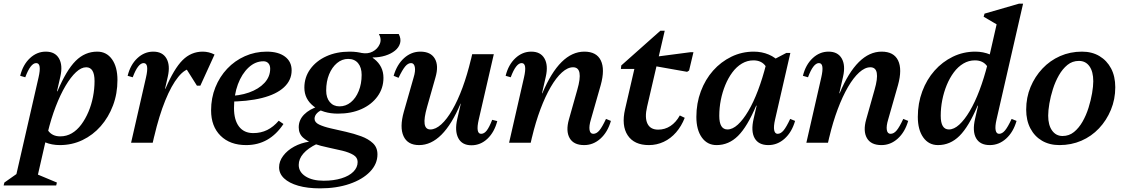

<svg xmlns="http://www.w3.org/2000/svg" viewBox="-88 -785 6187 1056"><path d="M-68 235 -64 219 47 141 -4 200 124 -359Q133 -398 130 -418Q127 -438 111 -438Q80 -438 51 -360L23 -368Q38 -429 76.5 -465Q115 -501 164 -501Q215 -501 236.5 -463.5Q258 -426 244 -364L115 200L91 163L225 219L221 235ZM241 13Q197 13 159.5 -2.5Q122 -18 97 -48L154 -163Q154 -99 176.5 -67Q199 -35 243 -35Q278 -35 307 -52Q336 -69 359 -100Q382 -131 398.5 -170Q415 -209 423.5 -252.5Q432 -296 432 -339Q432 -415 386 -415Q359 -415 330 -388Q301 -361 272.5 -313Q244 -265 218.5 -199Q193 -133 174 -54L124 -66L156 -283H228Q277 -399 328 -450Q379 -501 447 -501Q498 -501 528 -459Q558 -417 558 -345Q558 -270 533.5 -205Q509 -140 466 -91Q423 -42 365.5 -14.5Q308 13 241 13Z M710 -34 759 -297H822Q869 -407 916 -454Q963 -501 1027 -501Q1061 -501 1092 -485L1014 -314H995L918 -436H966V-408Q930 -408 892.5 -362Q855 -316 821 -232.5Q787 -149 760 -34ZM633 0 715 -359Q724 -398 721 -418Q718 -438 702 -438Q671 -438 642 -360L614 -368Q629 -429 667.5 -465Q706 -501 755 -501Q806 -501 827.5 -463.5Q849 -426 835 -364L752 0Z M1266 13Q1177 13 1125 -38.5Q1073 -90 1073 -178Q1073 -246 1096.5 -304.5Q1120 -363 1161.5 -407Q1203 -451 1259 -476Q1315 -501 1379 -501Q1443 -501 1479.5 -473.5Q1516 -446 1516 -398Q1516 -344 1474 -305Q1432 -266 1352.5 -246Q1273 -226 1160 -226V-257Q1227 -257 1281 -276Q1335 -295 1366.5 -329Q1398 -363 1398 -407Q1398 -426 1388 -437Q1378 -448 1361 -448Q1316 -448 1279 -413.5Q1242 -379 1220.5 -321.5Q1199 -264 1199 -191Q1199 -125 1226.5 -89Q1254 -53 1305 -53Q1347 -53 1381.5 -70Q1416 -87 1445 -121L1471 -103Q1394 13 1266 13Z M1672 251Q1603 251 1552.5 236.5Q1502 222 1474.5 196Q1447 170 1447 135Q1447 102 1469.5 72Q1492 42 1529.5 21.5Q1567 1 1613 -6V-13H1656V6Q1606 30 1580.5 59.5Q1555 89 1555 122Q1555 161 1592.5 185Q1630 209 1692 209Q1747 209 1789.5 196Q1832 183 1855.5 159.5Q1879 136 1879 106Q1879 81 1855.5 67Q1832 53 1795.5 44Q1759 35 1717.5 26.5Q1676 18 1639 5.5Q1602 -7 1578.5 -28.5Q1555 -50 1555 -85Q1555 -125 1584.5 -155Q1614 -185 1666 -201L1695 -184Q1671 -178 1656.5 -163.5Q1642 -149 1642 -132Q1642 -112 1667 -100Q1692 -88 1731.5 -79Q1771 -70 1815 -60Q1859 -50 1898.5 -35.5Q1938 -21 1963 2.5Q1988 26 1988 64Q1988 117 1947 159.5Q1906 202 1834.5 226.5Q1763 251 1672 251ZM1771 -160Q1689 -160 1637.5 -200Q1586 -240 1586 -303Q1586 -360 1618.5 -405Q1651 -450 1707 -475.5Q1763 -501 1835 -501Q1919 -501 1970 -461Q2021 -421 2021 -357Q2021 -300 1988.5 -255Q1956 -210 1900 -185Q1844 -160 1771 -160ZM1779 -200Q1814 -200 1841.5 -222.5Q1869 -245 1885 -284.5Q1901 -324 1901 -373Q1901 -414 1881.5 -437.5Q1862 -461 1827 -461Q1793 -461 1765.5 -438Q1738 -415 1722 -376Q1706 -337 1706 -287Q1706 -247 1726 -223.5Q1746 -200 1779 -200ZM1899 -460V-494Q1935 -487 1962 -501.5Q1989 -516 2000.5 -542.5Q2012 -569 1996 -598H2105Q2119 -571 2112.5 -547.5Q2106 -524 2084.5 -506.5Q2063 -489 2031 -479Q1999 -469 1962 -469V-460Z M2217 13Q2154 13 2131.5 -36Q2109 -85 2133 -170L2187 -359Q2198 -395 2193.5 -416.5Q2189 -438 2173 -438Q2156 -438 2140.5 -419.5Q2125 -401 2104 -357L2077 -368Q2095 -430 2134.5 -465.5Q2174 -501 2224 -501Q2281 -501 2303.5 -462.5Q2326 -424 2307 -359L2261 -197Q2243 -134 2247.5 -103.5Q2252 -73 2279 -73Q2308 -73 2339 -101Q2370 -129 2400 -181Q2430 -233 2456 -303.5Q2482 -374 2502 -458H2551L2507 -215H2445Q2349 13 2217 13ZM2505 14Q2453 14 2432.5 -25.5Q2412 -65 2427 -131L2509 -487H2628L2545 -127Q2536 -88 2539.5 -68.5Q2543 -49 2558 -49Q2575 -49 2589 -67Q2603 -85 2619 -126L2647 -119Q2631 -58 2593 -22Q2555 14 2505 14Z M3125 13Q3067 13 3045 -25.5Q3023 -64 3041 -128L3087 -291Q3123 -415 3064 -415Q3034 -415 3002.5 -386.5Q2971 -358 2941 -306.5Q2911 -255 2884.5 -184.5Q2858 -114 2838 -30H2788L2833 -272H2895Q2991 -501 3126 -501Q3193 -501 3216.5 -452.5Q3240 -404 3216 -317L3162 -128Q3151 -92 3154.5 -70.5Q3158 -49 3175 -49Q3193 -49 3208.5 -67.5Q3224 -86 3245 -131L3272 -120Q3254 -58 3214.5 -22.5Q3175 13 3125 13ZM2712 0 2794 -359Q2803 -398 2800 -418Q2797 -438 2781 -438Q2750 -438 2721 -360L2693 -368Q2708 -429 2746.5 -465Q2785 -501 2834 -501Q2885 -501 2906.5 -463.5Q2928 -426 2914 -364L2831 0Z M3481 13Q3400 13 3364.5 -40.5Q3329 -94 3350 -185L3414 -462L3444 -406H3327L3329 -425L3544 -616H3568L3471 -198Q3457 -138 3473 -105Q3489 -72 3532 -72Q3569 -72 3599.5 -92Q3630 -112 3651 -150L3678 -137Q3660 -91 3630.5 -57Q3601 -23 3562.5 -5Q3524 13 3481 13ZM3691 -390 3471 -429 3481 -468 3710 -498H3726L3702 -397Z M3853 13Q3802 13 3772 -29Q3742 -71 3742 -142Q3742 -217 3766.5 -282.5Q3791 -348 3834 -396.5Q3877 -445 3934.5 -473Q3992 -501 4058 -501Q4102 -501 4140 -485Q4178 -469 4203 -439L4146 -324Q4146 -388 4123.5 -420.5Q4101 -453 4056 -453Q4022 -453 3992.5 -435.5Q3963 -418 3940 -387Q3917 -356 3901 -317Q3885 -278 3876.5 -235Q3868 -192 3868 -148Q3868 -73 3913 -73Q3941 -73 3970 -99.5Q3999 -126 4027.5 -174Q4056 -222 4081 -288Q4106 -354 4126 -433L4176 -421L4143 -204H4071Q4022 -88 3971 -37.5Q3920 13 3853 13ZM4138 13Q4084 13 4062.5 -25Q4041 -63 4057 -132L4130 -450H4153L4237 -494H4259L4175 -128Q4166 -89 4170 -69Q4174 -49 4189 -49Q4206 -49 4221.5 -67.5Q4237 -86 4258 -131L4285 -120Q4267 -58 4227.5 -22.5Q4188 13 4138 13Z M4760 13Q4702 13 4680 -25.5Q4658 -64 4676 -128L4722 -291Q4758 -415 4699 -415Q4669 -415 4637.5 -386.5Q4606 -358 4576 -306.5Q4546 -255 4519.5 -184.5Q4493 -114 4473 -30H4423L4468 -272H4530Q4626 -501 4761 -501Q4828 -501 4851.5 -452.5Q4875 -404 4851 -317L4797 -128Q4786 -92 4789.5 -70.5Q4793 -49 4810 -49Q4828 -49 4843.5 -67.5Q4859 -86 4880 -131L4907 -120Q4889 -58 4849.5 -22.5Q4810 13 4760 13ZM4347 0 4429 -359Q4438 -398 4435 -418Q4432 -438 4416 -438Q4385 -438 4356 -360L4328 -368Q4343 -429 4381.5 -465Q4420 -501 4469 -501Q4520 -501 4541.5 -463.5Q4563 -426 4549 -364L4466 0Z M5071 13Q5020 13 4990 -29Q4960 -71 4960 -142Q4960 -217 4984.5 -282.5Q5009 -348 5052 -396.5Q5095 -445 5152.5 -473Q5210 -501 5276 -501Q5320 -501 5358 -485Q5396 -469 5421 -439L5364 -324Q5364 -388 5341.5 -420.5Q5319 -453 5274 -453Q5240 -453 5210.5 -435.5Q5181 -418 5158 -387Q5135 -356 5119 -317Q5103 -278 5094.5 -235Q5086 -192 5086 -148Q5086 -73 5131 -73Q5159 -73 5188 -99.5Q5217 -126 5245.5 -174Q5274 -222 5299 -288Q5324 -354 5344 -433L5394 -421L5361 -204H5289Q5240 -88 5189 -37.5Q5138 13 5071 13ZM5356 13Q5302 13 5280.5 -25Q5259 -63 5275 -132L5403 -693L5426 -632L5322 -693L5327 -710L5517 -765H5539L5393 -128Q5384 -89 5388 -69Q5392 -49 5407 -49Q5424 -49 5439.5 -67.5Q5455 -86 5476 -131L5503 -120Q5485 -58 5445.5 -22.5Q5406 13 5356 13Z M5739 13Q5684 13 5643 -11Q5602 -35 5579 -79Q5556 -123 5556 -182Q5556 -249 5580 -306.5Q5604 -364 5645.5 -408Q5687 -452 5742.5 -476.5Q5798 -501 5863 -501Q5918 -501 5959 -476.5Q6000 -452 6023 -408.5Q6046 -365 6046 -305Q6046 -239 6022 -181Q5998 -123 5956.5 -79Q5915 -35 5859.5 -11Q5804 13 5739 13ZM5756 -37Q5792 -37 5819 -59Q5846 -81 5866 -116Q5886 -151 5899 -192.5Q5912 -234 5918.5 -272.5Q5925 -311 5925 -338Q5925 -391 5904 -420.5Q5883 -450 5846 -450Q5810 -450 5783 -428Q5756 -406 5736 -371Q5716 -336 5703 -295Q5690 -254 5683.5 -215.5Q5677 -177 5677 -149Q5677 -97 5698.5 -67Q5720 -37 5756 -37Z"/></svg>

Font: Platypi Light Medium
Style: Italic
Weight: 500
Italic angle: -13°
Version: Version 1.200